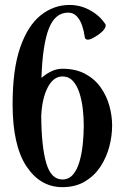

<svg xmlns="http://www.w3.org/2000/svg" viewBox="-20 -752 507 780"><path d="M233.4 8.3Q143.6 8.3 87.4 -76.4Q31.2 -161.1 31.2 -329.1Q31.2 -470.2 62 -559.1Q92.8 -647.9 145.3 -689.9Q197.8 -731.9 262.7 -731.9Q306.6 -731.9 345.7 -710.4Q384.8 -689 407.7 -654.3Q412.1 -647.9 405 -635.7Q397.9 -623.5 375 -607.9Q347.7 -589.8 336.2 -590.8Q324.7 -591.8 324.2 -602.5Q321.3 -625 313.7 -647.7Q306.2 -670.4 292.2 -685.5Q278.3 -700.7 256.8 -700.7Q203.6 -700.7 178.2 -635.3Q152.8 -569.8 148.4 -435.5Q165.5 -450.7 187.5 -461.7Q209.5 -472.7 233.4 -472.7Q287.6 -472.7 326.2 -451.9Q364.7 -431.2 388.9 -397Q413.1 -362.8 424.3 -322.3Q435.5 -281.7 435.5 -242.2Q435.5 -199.2 423.8 -155.3Q412.1 -111.3 387.5 -74.2Q362.8 -37.1 324.5 -14.4Q286.1 8.3 233.4 8.3ZM233.4 -22.9Q259.8 -22.9 276.9 -43.2Q293.9 -63.5 303.2 -96.4Q312.5 -129.4 316.4 -167.7Q320.3 -206.1 320.3 -242.2Q320.3 -273.9 316.4 -308.6Q312.5 -343.3 303 -373.5Q293.5 -403.8 276.6 -422.6Q259.8 -441.4 233.4 -441.4Q197.3 -441.4 174.1 -397.2Q150.9 -353 147.5 -281.2Q148.4 -155.3 168 -89.1Q187.5 -22.9 233.4 -22.9Z"/></svg>

Font: Dai Banna SIL SemiBold
Style: Regular
Weight: 600
Designer: Victor Gaultney
Foundry: SIL International
Version: Version 4.000